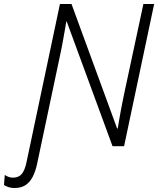

<svg xmlns="http://www.w3.org/2000/svg" viewBox="-108 -734 794 964"><path d="M-36 210Q-52 210 -65.5 205.5Q-79 201 -88 195L-84 144Q-78 149 -67 153.5Q-56 158 -43 158Q-14 158 1.5 139Q17 120 25 81L193 -714H251L480 -89H483Q486 -108 490 -130Q494 -152 498 -175.5Q502 -199 507 -222Q512 -245 516 -266L612 -714H666L515 0H457L227 -626H225Q222 -607 218 -585.5Q214 -564 210 -540Q206 -516 201 -492Q196 -468 191 -444L78 90Q70 127 56 154Q42 181 20 195.5Q-2 210 -36 210Z"/></svg>

Font: Noto Sans Display Light
Style: Italic
Weight: 300
Italic angle: -12°
Designer: Monotype Design Team
Foundry: Monotype Imaging Inc.
Version: Version 2.003